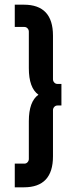

<svg xmlns="http://www.w3.org/2000/svg" viewBox="-20 -711 303 819"><path d="M84 -596H43V-691H82Q206 -691 206 -559V-373Q206 -365 211.5 -359Q217 -353 225 -353H242V-261H225Q217 -261 211.5 -255Q206 -249 206 -241V-44Q206 88 82 88H43V-13H84Q92 -13 97.5 -19Q103 -25 103 -33V-194Q103 -278 144 -307Q103 -336 103 -420V-576Q103 -584 97.5 -590Q92 -596 84 -596Z"/></svg>

Font: Squada One
Style: Regular
Weight: 400
Version: Version 1.001